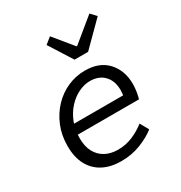

<svg xmlns="http://www.w3.org/2000/svg" viewBox="-177 -873 954 1012"><g transform="rotate(-30 300.0 -367.5)"><path d="M270 12Q207 12 160.5 -12Q114 -36 88.5 -83Q63 -130 63 -198Q63 -264 85.5 -318.5Q108 -373 146.5 -413.5Q185 -454 235 -476Q285 -498 340 -498Q429 -498 477 -445Q525 -392 525 -311Q525 -286 520.5 -260Q516 -234 512 -224H122L132 -284H479L447 -269Q450 -280 451.5 -291.5Q453 -303 453 -314Q453 -371 421.5 -404Q390 -437 336 -437Q301 -437 266 -420Q231 -403 202.5 -372Q174 -341 156.5 -298Q139 -255 139 -202Q139 -153 157 -119Q175 -85 208 -67Q241 -49 285 -49Q333 -49 375 -67Q417 -85 451 -112L480 -60Q443 -31 388.5 -9.5Q334 12 270 12ZM322.8 -574.9 233.7 -715.6 272.1 -746.5 366.9 -630.7H370.9L512.1 -746.5L543.3 -712.8L405.2 -574.9Z"/></g></svg>

Font: SourceCodeVF
Style: Italic
Weight: 200
Italic angle: -11°
Monospace: yes
Designer: Paul D. Hunt, Teo Tuominen
Foundry: Adobe
Version: Version 1.026;hotconv 1.1.0;makeotfexe 2.6.0